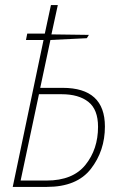

<svg xmlns="http://www.w3.org/2000/svg" viewBox="-20 -734 487 754"><path d="M164 0Q282 0 337 -71Q392 -142 392 -237Q392 -389 226 -389H138L178 -577L321 -584L329 -597L182 -599L207 -714H180L156 -602H87L82 -577H151L30 0ZM133 -364H222Q289 -364 327 -334Q365 -304 365 -236Q365 -148 315.5 -86.5Q266 -25 163 -25H61Z"/></svg>

Font: Noto Sans Display SemiCondensed Thin
Style: Italic
Weight: 250
Width: 4
Designer: Monotype Design team
Foundry: Monotype Imaging Inc.
Version: 1.000